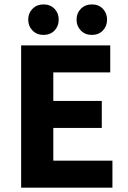

<svg xmlns="http://www.w3.org/2000/svg" viewBox="-20 -860 588 880"><path d="M76.9 0V-651.8H485.3V-528.2H224.3V-397.3H446.5V-273.7H224.3V-123.6H495.3V0ZM179.2 -700Q148.9 -700 129.1 -720Q109.3 -740.1 109.3 -769.9Q109.3 -799.7 129.1 -819.8Q148.9 -839.8 179.2 -839.8Q210.5 -839.8 229.8 -819.8Q249.1 -799.7 249.1 -769.9Q249.1 -740.1 229.8 -720Q210.5 -700 179.2 -700ZM400.8 -700Q370.5 -700 350.7 -720Q330.9 -740.1 330.9 -769.9Q330.9 -799.7 350.7 -819.8Q370.5 -839.8 400.8 -839.8Q432.1 -839.8 451.4 -819.8Q470.7 -799.7 470.7 -769.9Q470.7 -740.1 451.4 -720Q432.1 -700 400.8 -700Z"/></svg>

Font: Source Sans 3 Variable
Style: Regular
Weight: 200
Designer: Paul D. Hunt
Foundry: Adobe Systems Incorporated
Version: Version 3.026